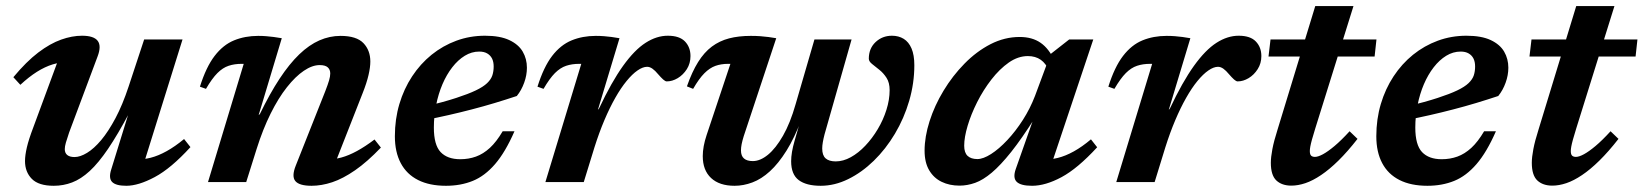

<svg xmlns="http://www.w3.org/2000/svg" viewBox="-20 -586 5290 618"><path d="M338 -40.5 395.5 -226.5 396 -222.5Q359 -153 328 -107.2Q297 -61.5 268.8 -35.5Q240.5 -9.5 212.2 1.2Q184 12 153 12Q104.5 12 82.5 -10.2Q60.5 -32.5 60.5 -67.5Q60.5 -86 66.5 -111.8Q72.5 -137.5 87 -175.5L177.5 -420.5L200.5 -386Q175 -386.5 149.8 -378.8Q124.5 -371 98.8 -354.8Q73 -338.5 45.5 -313L23 -337.5Q65 -388 103.2 -417Q141.5 -446 176.8 -458.5Q212 -471 244 -471Q282 -471 294.5 -454.5Q307 -438 294 -404L202.5 -159.5Q195.5 -139 192 -126.8Q188.5 -114.5 188.5 -106Q188.5 -93.5 196.5 -87Q204.5 -80.5 220 -80.5Q238 -80.5 260.2 -94Q282.5 -107.5 305.8 -135.2Q329 -163 351.8 -205.8Q374.5 -248.5 394 -307.5L444 -459H567.5L436 -37.5L416.5 -73Q440 -72 464.8 -78.2Q489.5 -84.5 516.5 -99.5Q543.5 -114.5 572.5 -138.5L593 -112.5Q530.5 -44 478 -16Q425.5 12 386.5 12Q353 12 341 -0.2Q329 -12.5 338 -40.5Z M643 -300 623.5 -307Q643.5 -370.5 670.8 -406Q698 -441.5 733.2 -456Q768.5 -470.5 811 -470.5Q825 -470.5 837 -469.5Q849 -468.5 861 -467Q873 -465.5 887 -463L812.5 -215.5L816.5 -219Q848.5 -285 880 -332.8Q911.5 -380.5 943.2 -411Q975 -441.5 1008 -456Q1041 -470.5 1076 -470.5Q1127.5 -470.5 1149.8 -447.2Q1172 -424 1172 -388Q1172 -369.5 1166.2 -344.5Q1160.5 -319.5 1147 -285.5L1050 -38.5L1032 -73.5Q1055 -72.5 1078.8 -79Q1102.5 -85.5 1128.8 -99.8Q1155 -114 1185.5 -137L1206 -111Q1162 -65 1123 -38Q1084 -11 1049.5 0.5Q1015 12 983 12Q943.5 12 930.8 -3Q918 -18 932 -53L1027 -292.5Q1035.5 -314.5 1039.2 -327.2Q1043 -340 1043 -349.5Q1043 -362 1035 -369.2Q1027 -376.5 1009 -376.5Q985 -376.5 958 -358.2Q931 -340 903.5 -305.2Q876 -270.5 851 -220.2Q826 -170 806 -106.5L772.5 0H649.5L764.5 -380.5Q763 -380.5 761.2 -380.5Q759.5 -380.5 758 -380.5Q734.5 -380.5 715.8 -374.2Q697 -368 679.8 -350.8Q662.5 -333.5 643 -300Z M1522.5 -420Q1498 -420 1476 -406.5Q1454 -393 1435.8 -369.5Q1417.5 -346 1404.2 -315Q1391 -284 1383.8 -248.2Q1376.5 -212.5 1376.5 -175.5Q1376.5 -119.5 1398.2 -96.5Q1420 -73.5 1461.5 -73.5Q1488.5 -73.5 1512 -82Q1535.5 -90.5 1556.8 -110Q1578 -129.5 1598 -163.5H1636Q1606.5 -96 1573.5 -57.8Q1540.5 -19.5 1501.8 -3.8Q1463 12 1415.5 12Q1362.5 12 1325.8 -6.5Q1289 -25 1270 -60.8Q1251 -96.5 1251 -147.5Q1251 -202.5 1265.5 -251.2Q1280 -300 1306.5 -340.2Q1333 -380.5 1369.2 -409.8Q1405.5 -439 1449 -455Q1492.5 -471 1541 -471Q1589.5 -471 1619.2 -457Q1649 -443 1662.5 -419.8Q1676 -396.5 1676 -368Q1676 -344 1667.2 -319.8Q1658.5 -295.5 1643.5 -277Q1609 -265.5 1572.5 -254.5Q1536 -243.5 1498.5 -233.8Q1461 -224 1423.5 -215.5Q1386 -207 1350 -200L1352 -244Q1409.5 -258 1448.5 -270.8Q1487.5 -283.5 1511.5 -295Q1535.5 -306.5 1548 -318.5Q1560.5 -330.5 1564.8 -343.5Q1569 -356.5 1569 -372Q1569 -387 1563.8 -397.5Q1558.5 -408 1548.2 -414Q1538 -420 1522.5 -420Z M1851 -380.5Q1849.5 -380.5 1847.8 -380.5Q1846 -380.5 1844.5 -380.5Q1821 -380.5 1802.2 -374.2Q1783.5 -368 1766.2 -350.8Q1749 -333.5 1729.5 -300L1710 -307Q1730 -370.5 1757.2 -406Q1784.5 -441.5 1819.8 -456Q1855 -470.5 1897.5 -470.5Q1912.5 -470.5 1924.5 -469.5Q1936.5 -468.5 1948.5 -467Q1960.5 -465.5 1974 -463L1904.5 -232.5L1908 -236.5Q1948.5 -322.5 1985.5 -374Q2022.5 -425.5 2058 -448.2Q2093.5 -471 2129.5 -471Q2167 -471 2184.8 -452.5Q2202.5 -434 2202.5 -405.5Q2202.5 -382 2190.8 -363.5Q2179 -345 2161.5 -334.5Q2144 -324 2126 -324Q2121.5 -324 2114.5 -330.2Q2107.5 -336.5 2098 -347.5Q2089 -358.5 2080.2 -364.8Q2071.5 -371 2063 -371Q2049 -371 2032 -359.2Q2015 -347.5 1996.8 -325.2Q1978.5 -303 1960.5 -271.2Q1942.5 -239.5 1925.5 -199.5Q1908.5 -159.5 1893.5 -112L1859 0H1735.5Z M2601.5 -459H2721L2634 -153.5Q2630.5 -140 2628.5 -128.5Q2626.5 -117 2626.5 -108Q2626.5 -86 2637.5 -76.2Q2648.5 -66.5 2670 -66.5Q2694 -66.5 2718.5 -80Q2743 -93.5 2765.2 -117Q2787.5 -140.5 2805.2 -170.2Q2823 -200 2833.2 -232.5Q2843.5 -265 2843.5 -296Q2843.5 -320 2833.5 -335.5Q2823.5 -351 2810.2 -361.5Q2797 -372 2786.8 -380.2Q2776.5 -388.5 2776.5 -397Q2776.5 -430 2798.2 -450.5Q2820 -471 2851 -471Q2872.5 -471 2888.8 -461Q2905 -451 2914 -430Q2923 -409 2923 -376Q2923 -318 2906.5 -261.5Q2890 -205 2860.5 -155.5Q2831 -106 2792.5 -68.5Q2754 -31 2710.2 -9.5Q2666.5 12 2621.5 12Q2575.5 12 2551 -6.2Q2526.5 -24.5 2526.5 -67Q2526.5 -80.5 2529.2 -97Q2532 -113.5 2537.5 -132.5L2558.5 -205.5L2560.5 -203.5Q2537.5 -142.5 2511.5 -101Q2485.5 -59.5 2458 -34.5Q2430.5 -9.5 2401.8 1.2Q2373 12 2344.5 12Q2295.5 12 2268.8 -13Q2242 -38 2242 -83.5Q2242 -114 2254.5 -151.5L2331 -380.5Q2329 -380.5 2327.5 -380.5Q2326 -380.5 2324 -380.5Q2301 -380.5 2282.8 -374Q2264.5 -367.5 2247.2 -350.2Q2230 -333 2211 -300L2191 -308Q2207.5 -355 2227 -386.2Q2246.5 -417.5 2271.2 -436Q2296 -454.5 2326.8 -462.5Q2357.5 -470.5 2396.5 -470.5Q2413.5 -470.5 2427.2 -469.5Q2441 -468.5 2453.8 -466.8Q2466.5 -465 2478.5 -463L2374 -148Q2369.5 -133.5 2367.2 -122.2Q2365 -111 2365 -102Q2365 -84 2374.8 -75.8Q2384.5 -67.5 2403 -67.5Q2427 -67.5 2452 -88Q2477 -108.5 2500.2 -149Q2523.5 -189.5 2541 -251Z M3249.5 -42 3308 -208H3312Q3269 -140 3234.8 -97Q3200.5 -54 3172.2 -30.2Q3144 -6.5 3118.8 2.5Q3093.5 11.5 3068.5 11.5Q3036 11.5 3010.8 -0.8Q2985.5 -13 2970.8 -38Q2956 -63 2956 -101Q2956 -145.5 2972 -195.8Q2988 -246 3017 -294Q3046 -342 3084.5 -381.2Q3123 -420.5 3168.2 -443.8Q3213.5 -467 3262 -467Q3302.5 -467 3329.5 -448.2Q3356.5 -429.5 3374.5 -390L3356 -358.5Q3347 -381.5 3330 -393.5Q3313 -405.5 3288.5 -405.5Q3257 -405.5 3227.2 -384.8Q3197.5 -364 3171.2 -330.2Q3145 -296.5 3125.2 -257.2Q3105.5 -218 3094.5 -181Q3083.5 -144 3083.5 -117Q3083.5 -94.5 3094.5 -84.2Q3105.5 -74 3126 -74Q3144.5 -74 3170 -90.2Q3195.5 -106.5 3222.2 -135Q3249 -163.5 3272.5 -200.2Q3296 -237 3311.5 -277.5L3361.5 -412L3421.5 -459H3499L3357.5 -36.5L3336.5 -72.5Q3360 -71.5 3385 -77.8Q3410 -84 3436.5 -98.8Q3463 -113.5 3491.5 -137.5L3511.5 -112Q3448.5 -43.5 3396.8 -15.8Q3345 12 3302 12Q3265.5 12 3252.5 -0.8Q3239.5 -13.5 3249.5 -42Z M3688.5 -380.5Q3687 -380.5 3685.2 -380.5Q3683.5 -380.5 3682 -380.5Q3658.5 -380.5 3639.8 -374.2Q3621 -368 3603.8 -350.8Q3586.5 -333.5 3567 -300L3547.5 -307Q3567.5 -370.5 3594.8 -406Q3622 -441.5 3657.2 -456Q3692.5 -470.5 3735 -470.5Q3750 -470.5 3762 -469.5Q3774 -468.5 3786 -467Q3798 -465.5 3811.5 -463L3742 -232.5L3745.5 -236.5Q3786 -322.5 3823 -374Q3860 -425.5 3895.5 -448.2Q3931 -471 3967 -471Q4004.5 -471 4022.2 -452.5Q4040 -434 4040 -405.5Q4040 -382 4028.2 -363.5Q4016.5 -345 3999 -334.5Q3981.5 -324 3963.5 -324Q3959 -324 3952 -330.2Q3945 -336.5 3935.5 -347.5Q3926.5 -358.5 3917.8 -364.8Q3909 -371 3900.5 -371Q3886.5 -371 3869.5 -359.2Q3852.5 -347.5 3834.2 -325.2Q3816 -303 3798 -271.2Q3780 -239.5 3763 -199.5Q3746 -159.5 3731 -112L3696.5 0H3573Z M4063 -404 4069.5 -459H4410.5L4404.5 -404ZM4213.5 -172.5Q4206.5 -150.5 4202.8 -136.5Q4199 -122.5 4197.5 -114Q4196 -105.5 4196 -100Q4196 -89 4200.2 -85Q4204.5 -81 4212.5 -81Q4222.5 -81 4238.2 -89.5Q4254 -98 4275.5 -116Q4297 -134 4324 -163.5L4349.5 -139Q4317.5 -98 4288.2 -69.2Q4259 -40.5 4232.2 -22.5Q4205.5 -4.5 4181.8 3.5Q4158 11.5 4136.5 11.5Q4106 11.5 4088.2 -5.2Q4070.5 -22 4070.5 -62Q4070.5 -80 4075.5 -106.2Q4080.5 -132.5 4092 -168.5L4213.5 -566.5H4336.5Z M4681.5 -420Q4657 -420 4635 -406.5Q4613 -393 4594.8 -369.5Q4576.5 -346 4563.2 -315Q4550 -284 4542.8 -248.2Q4535.5 -212.5 4535.5 -175.5Q4535.5 -119.5 4557.2 -96.5Q4579 -73.5 4620.5 -73.5Q4647.5 -73.5 4671 -82Q4694.5 -90.5 4715.8 -110Q4737 -129.5 4757 -163.5H4795Q4765.5 -96 4732.5 -57.8Q4699.5 -19.5 4660.8 -3.8Q4622 12 4574.5 12Q4521.5 12 4484.8 -6.5Q4448 -25 4429 -60.8Q4410 -96.5 4410 -147.5Q4410 -202.5 4424.5 -251.2Q4439 -300 4465.5 -340.2Q4492 -380.5 4528.2 -409.8Q4564.5 -439 4608 -455Q4651.5 -471 4700 -471Q4748.5 -471 4778.2 -457Q4808 -443 4821.5 -419.8Q4835 -396.5 4835 -368Q4835 -344 4826.2 -319.8Q4817.5 -295.5 4802.5 -277Q4768 -265.5 4731.5 -254.5Q4695 -243.5 4657.5 -233.8Q4620 -224 4582.5 -215.5Q4545 -207 4509 -200L4511 -244Q4568.5 -258 4607.5 -270.8Q4646.5 -283.5 4670.5 -295Q4694.5 -306.5 4707 -318.5Q4719.5 -330.5 4723.8 -343.5Q4728 -356.5 4728 -372Q4728 -387 4722.8 -397.5Q4717.5 -408 4707.2 -414Q4697 -420 4681.5 -420Z M4903 -404 4909.5 -459H5250.5L5244.5 -404ZM5053.5 -172.5Q5046.5 -150.5 5042.8 -136.5Q5039 -122.5 5037.5 -114Q5036 -105.5 5036 -100Q5036 -89 5040.2 -85Q5044.5 -81 5052.5 -81Q5062.5 -81 5078.2 -89.5Q5094 -98 5115.5 -116Q5137 -134 5164 -163.5L5189.5 -139Q5157.5 -98 5128.2 -69.2Q5099 -40.5 5072.2 -22.5Q5045.5 -4.5 5021.8 3.5Q4998 11.5 4976.5 11.5Q4946 11.5 4928.2 -5.2Q4910.5 -22 4910.5 -62Q4910.5 -80 4915.5 -106.2Q4920.5 -132.5 4932 -168.5L5053.5 -566.5H5176.5Z"/></svg>

Font: Newsreader SemiBold
Style: Italic
Weight: 600
Italic angle: -17°
Designer: Hugues Gentile
Foundry: Production Type
Version: Version 1.003